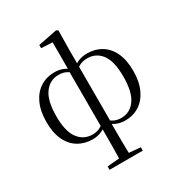

<svg xmlns="http://www.w3.org/2000/svg" viewBox="-234 -938 1265 1354"><g transform="rotate(-30 398.5 -261.0)"><path d="M259.5 259.8V232.4L377.6 222.2H414.3L530.1 232.4V259.8ZM357 259.8Q359 198.4 359.5 133.8Q360 69.2 360 -22.1V-27.1V-485.7L361.4 -495.1V-719.4L270.6 -724.2V-750.2L423.6 -780.6L438.9 -771.6L436.7 -617.7V-489V-483V-30.1L434.5 -20.2Q434.5 30 434.6 68.8Q434.7 107.7 435.2 139.8Q435.7 171.9 436.2 200.5Q436.7 229.1 437.7 259.8ZM266.6 14.6Q201.4 14.6 150.6 -15.5Q99.7 -45.7 71.1 -105.3Q42.5 -165 42.5 -253.2Q42.5 -342 71.1 -404Q99.7 -466.1 150.4 -498.4Q201.2 -530.6 266.4 -530.6Q310.2 -530.6 345.5 -512.9Q380.8 -495.1 396.6 -476.3L398.6 -465.9L396.6 -451Q372.6 -470.7 346.2 -485.3Q319.8 -500 281.8 -500Q210.2 -500 166.7 -439.8Q123.2 -379.7 123.2 -253.6Q123.2 -130.2 166.7 -72.7Q210.2 -15.2 281.6 -15.2Q319.6 -15.2 346.1 -30.8Q372.6 -46.3 396.6 -65.2L399.2 -39.5H396.6Q380.8 -21.4 345.7 -3.4Q310.7 14.6 266.6 14.6ZM530.3 14.6Q486.3 14.6 450.7 -3.5Q415.2 -21.6 400.3 -39.5H397.7L400.3 -64.9Q424.4 -46.3 450.9 -30.8Q477.4 -15.2 515.2 -15.2Q587.5 -15.2 630.2 -75.8Q672.9 -136.3 672.9 -261.4Q672.9 -386 630.2 -443Q587.5 -500 515.4 -500Q477.4 -500 450.9 -485.3Q424.4 -470.7 400.3 -450.8L397.9 -466.1L400.3 -476.5Q415.2 -495.4 450.6 -513Q486.1 -530.6 530.3 -530.6Q595.6 -530.6 646 -500.5Q696.4 -470.3 725 -410.5Q753.7 -350.8 753.7 -261.8Q753.7 -174 725.1 -112.3Q696.6 -50.7 646.6 -18Q596.6 14.6 530.3 14.6Z"/></g></svg>

Font: Noto Serif SC ExtraLight
Style: Regular
Weight: 200
Designer: Ryoko NISHIZUKA 西塚涼子 (kana & ideographs); Frank Grießhammer (Latin, Greek & Cyrillic); Wenlong ZHANG 张文龙 (bopomofo); San
Foundry: Adobe
Version: Version 2.002-H1;hotconv 1.1.0;makeotfexe 2.6.0